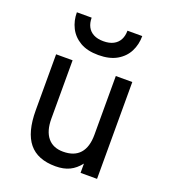

<svg xmlns="http://www.w3.org/2000/svg" viewBox="-138 -841 838 952"><g transform="rotate(20 281.5 -365.0)"><path d="M264 12Q169.5 12 123.8 -44Q78 -100 78 -216V-511H165V-203Q165 -138 193.5 -103.5Q222 -69 275 -69Q333.5 -69 363.2 -102.5Q393 -136 393 -201V-511H480V0H393V-49Q368.5 -17.5 337.8 -2.8Q307 12 264 12ZM275.5 -579Q217 -579 179 -601.2Q141 -623.5 122.2 -660.5Q103.5 -697.5 103.5 -742H181.5Q181.5 -714.5 192 -694.2Q202.5 -674 223.5 -663Q244.5 -652 275.5 -652Q306.5 -652 327.8 -663Q349 -674 359.8 -694.2Q370.5 -714.5 370.5 -742H448.5Q448.5 -697.5 429.8 -660.5Q411 -623.5 372.5 -601.2Q334 -579 275.5 -579Z"/></g></svg>

Font: Undotted
Style: Regular
Weight: 400
Designer: Delve Withrington, Dave Bailey, Thomas Jockin
Foundry: Delve Fonts LLC
Version: Version 4.000